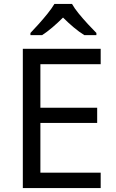

<svg xmlns="http://www.w3.org/2000/svg" viewBox="-20 -964 596 984"><path d="M496 0H97V-714H496V-635H187V-412H478V-334H187V-79H496ZM349 -944Q361 -922 383.5 -894.5Q406 -867 430.5 -840.5Q455 -814 474 -795V-784H412Q386 -800 358 -823.5Q330 -847 303 -874Q276 -847 249 -824Q222 -801 196 -784H136V-795Q155 -815 178.5 -841Q202 -867 224 -894.5Q246 -922 259 -944Z"/></svg>

Font: Noto Sans Tamil Supplement
Style: Regular
Weight: 400
Designer: Ek Type
Foundry: Ek Type
Version: Version 2.001; ttfautohint (v1.8.4.7-5d5b)